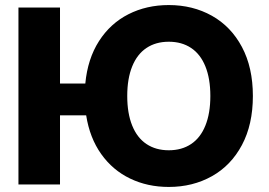

<svg xmlns="http://www.w3.org/2000/svg" viewBox="-20 -737 1075 767"><path d="M219.7 -403.3H320.8Q330.1 -502 375.5 -572.8Q420.9 -643.6 493.2 -680.2Q565.4 -716.8 654.3 -716.8Q750 -716.8 826.4 -674.1Q902.8 -631.3 946.5 -549.3Q990.2 -467.3 990.2 -353.5Q990.2 -239.7 946.5 -157.7Q902.8 -75.7 826.4 -33Q750 9.8 654.3 9.8Q569.3 9.8 499.8 -23.7Q430.2 -57.1 384.3 -121.6Q338.4 -186 324.2 -276.4H219.7V0H53.7V-707H219.7ZM654.3 -570.3Q602.5 -570.3 565.2 -545.4Q527.8 -520.5 508.1 -471.7Q488.3 -422.9 488.3 -353.5Q488.3 -284.2 508.1 -235.4Q527.8 -186.5 565.2 -161.6Q602.5 -136.7 654.3 -136.7Q706.1 -136.7 743.4 -161.6Q780.8 -186.5 800.5 -235.4Q820.3 -284.2 820.3 -353.5Q820.3 -422.9 800.5 -471.7Q780.8 -520.5 743.4 -545.4Q706.1 -570.3 654.3 -570.3Z"/></svg>

Font: Pretendard Std ExtraBold
Style: Regular
Weight: 800
Designer: Base glyphs from Inter by Rasmus Andersson; Hangeul glyphs from Noto Sans CJK(Source Han Sans) by Jang Soo-young and Kan
Foundry: Kil Hyung-jin
Version: Version 1.309